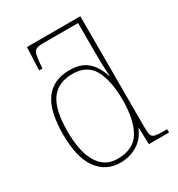

<svg xmlns="http://www.w3.org/2000/svg" viewBox="-182 -878 933 1006"><g transform="rotate(-30 285.0 -375.0)"><path d="M254 10Q167 10 116.5 -59.5Q66 -129 66 -267Q66 -412 116 -478Q166 -544 262 -544Q331 -544 370 -510Q409 -476 428 -414H431Q428 -448 427 -490Q426 -532 426 -560V-735H212Q186 -735 173 -728.5Q160 -722 155 -703Q150 -684 147 -645L145 -622H125L131 -760H454V-94Q454 -59 458 -43.5Q462 -28 478.5 -24Q495 -20 531 -20H552V0H430L427 -99H424Q403 -46 357 -18Q311 10 254 10ZM250 -15Q348 -15 387.5 -82.5Q427 -150 427 -269Q427 -385 391 -452Q355 -519 266 -519Q178 -519 136 -459.5Q94 -400 94 -270Q94 -148 134 -81.5Q174 -15 250 -15Z"/></g></svg>

Font: Noto Serif Thin
Style: Regular
Weight: 100
Designer: Monotype Design Team
Foundry: Monotype Imaging Inc.
Version: Version 2.015